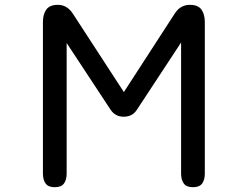

<svg xmlns="http://www.w3.org/2000/svg" viewBox="-20 -783 1040 806"><path d="M210 2.9Q182.6 2.9 171.4 -12.7Q160.2 -28.3 160.2 -53.7V-690.4Q160.2 -722.7 174.3 -742.7Q188.5 -762.7 222.7 -762.7Q243.2 -762.7 258.8 -752.9Q274.4 -743.2 285.2 -726.6L500 -396.5L713.9 -726.6Q737.3 -762.7 777.3 -762.7Q811.5 -762.7 825.7 -742.7Q839.8 -722.7 839.8 -690.4V-53.7Q839.8 -28.3 828.6 -12.7Q817.4 2.9 790 2.9Q762.7 2.9 751.5 -12.7Q740.2 -28.3 740.2 -53.7V-604.5L554.7 -322.3Q536.1 -293 499 -293Q463.9 -293 444.3 -322.3L259.8 -602.5V-53.7Q259.8 -28.3 248.5 -12.7Q237.3 2.9 210 2.9Z"/></svg>

Font: Kosugi Maru
Style: Regular
Weight: 400
Designer: MOTOYA
Version: Version 4.002